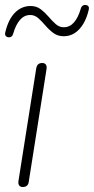

<svg xmlns="http://www.w3.org/2000/svg" viewBox="-24 -742 376 768"><path d="M67 6Q57 6 52.5 -0.5Q48 -7 50 -19L121 -469Q123 -480 129 -485Q135 -490 145 -490Q155 -490 159.5 -483.5Q164 -477 162 -465L91 -15Q90 -5 84 0.5Q78 6 67 6ZM9 -593Q2 -594 -1.5 -599Q-5 -604 -3 -612Q3 -638 12.5 -657.5Q22 -677 35 -690.5Q48 -704 64 -711Q80 -718 98 -718Q122 -718 139 -705Q156 -692 170 -675.5Q184 -659 198.5 -646Q213 -633 231 -633Q255 -633 272 -652.5Q289 -672 299 -707Q301 -715 306.5 -719Q312 -723 319 -722Q327 -721 330 -716Q333 -711 331 -703Q323 -669 308.5 -645.5Q294 -622 274.5 -609.5Q255 -597 231 -597Q207 -597 189.5 -610Q172 -623 158 -639.5Q144 -656 129.5 -669Q115 -682 97 -682Q73 -682 56 -662.5Q39 -643 29 -608Q27 -600 22 -596Q17 -592 9 -593Z"/></svg>

Font: Nunito ExtraLight ExtraLight
Style: Italic
Weight: 250
Italic angle: -9°
Version: Version 3.602